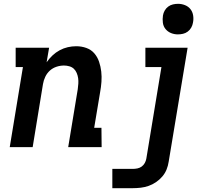

<svg xmlns="http://www.w3.org/2000/svg" viewBox="-20 -770 1090 1005"><path d="M31 0 100 -419H62V-520H237L224 -444Q238 -464 255 -480Q272 -496 292.5 -507Q313 -518 335 -523Q357 -528 379 -528Q407 -528 432 -519Q457 -510 473.5 -491Q490 -472 498.5 -447Q507 -422 510 -395.5Q513 -369 511 -341.5Q509 -314 504 -287L473 -101H511L512 0H337L387 -303Q389 -318 390 -332.5Q391 -347 389 -361Q387 -375 381.5 -388Q376 -401 366.5 -410Q357 -419 343 -423Q329 -427 315 -427Q295 -427 275.5 -420.5Q256 -414 241 -400.5Q226 -387 217 -368Q208 -349 205 -330L151 0ZM568 215V114H676Q687 114 699.5 111.5Q712 109 722 101.5Q732 94 738 83Q744 72 746 60L825 -419H741V-520H962L863 76Q860 97 852 117Q844 137 829.5 154Q815 171 796.5 183.5Q778 196 758 203Q738 210 717 212.5Q696 215 675 215ZM911 -590Q892 -590 875 -597Q858 -604 846.5 -618Q835 -632 832.5 -651Q830 -670 833 -689Q835 -702 842 -714.5Q849 -727 860.5 -735.5Q872 -744 885.5 -747Q899 -750 912 -750Q931 -750 948.5 -743Q966 -736 977 -722Q988 -708 991 -689Q994 -670 990 -651Q988 -638 981 -625.5Q974 -613 962.5 -604.5Q951 -596 937.5 -593Q924 -590 911 -590Z"/></svg>

Font: Iosevka Etoile
Style: Bold Italic
Weight: 700
Italic angle: -9°
Designer: Belleve Invis
Foundry: Belleve Invis
Version: Version 28.1.0; ttfautohint (v1.8.4)